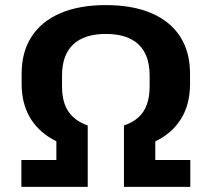

<svg xmlns="http://www.w3.org/2000/svg" viewBox="-20 -730 827 750"><path d="M322.7 -142.5Q241.1 -154 183.5 -187Q125.9 -220.1 95.2 -274.2Q64.5 -328.3 64.5 -402.3V-441.9Q64.5 -527.4 103.5 -587.2Q142.4 -647 216 -678.5Q289.5 -710.1 393.4 -710.1Q497.8 -710.1 571.4 -678.5Q645 -647 683.7 -587.2Q722.3 -527.4 722.3 -441.9V-402.3Q722.3 -328.3 692.2 -274.2Q662 -220.1 604.3 -187Q546.7 -154 464.2 -142.5V-239.9Q498.3 -251.3 520.5 -271.4Q542.8 -291.5 553.7 -321.8Q564.5 -352 564.5 -392.6V-434.2Q564.5 -515.5 521.1 -556.5Q477.7 -597.4 393.4 -597.4Q309.7 -597.4 266 -556.5Q222.3 -515.5 222.3 -434.2V-392.6Q222.3 -330.7 247.5 -294Q272.8 -257.3 322.7 -239.9ZM63.5 -105.1H200.2V-217.8H322.7V0H63.5ZM464.2 -217.8H586.6V-105.1H723.4V0H464.2Z"/></svg>

Font: Pathway Extreme 8pt Thin
Style: Regular
Weight: 100
Designer: Eduardo Rodriguez Tunni
Foundry: Eduardo Rodriguez Tunni
Version: Version 1.000